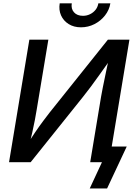

<svg xmlns="http://www.w3.org/2000/svg" viewBox="-20 -963 792 1140"><path d="M627.9 0H515.6L580.1 -388.7Q583.5 -409.7 590.6 -444.6Q597.7 -479.5 607.4 -526.1Q617.2 -572.8 628.9 -628.4L646 -625Q603.5 -564.9 573.2 -522.5Q543 -480 519.3 -448.2Q495.6 -416.5 472.2 -387.2L162.1 0H33.7L154.3 -727.5H267.1L197.8 -311.5Q193.8 -285.6 187 -250.2Q180.2 -214.8 171.4 -175.3Q162.6 -135.7 152.3 -95.7L139.2 -100.1Q164.6 -142.1 189.7 -179Q214.8 -215.8 236.8 -245.1Q258.8 -274.4 274.4 -294.4L620.6 -727.5H748.5ZM460.9 -800.8Q418.5 -800.8 387.7 -820.1Q356.9 -839.4 342.5 -871.6Q328.1 -903.8 334.5 -943.4H406.2Q400.9 -910.6 419.4 -889.9Q438 -869.1 472.7 -869.1Q495.1 -869.1 514.6 -878.7Q534.2 -888.2 547.4 -904.8Q560.5 -921.4 564 -943.4H635.3Q628.9 -903.8 603.5 -871.3Q578.1 -838.9 540.8 -819.8Q503.4 -800.8 460.9 -800.8ZM512.7 156.2 585.4 0H551.3L566.4 -92.8H732.4L615.7 156.2Z"/></svg>

Font: Inter 16pt Medium
Style: Italic
Weight: 500
Italic angle: -9.3988°
Version: Version 4.001;git-66647c0bb